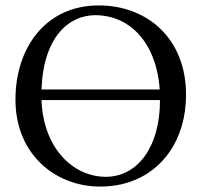

<svg xmlns="http://www.w3.org/2000/svg" viewBox="-20 -678 742 708"><path d="M666 -329C666 -536 523 -658 344 -658C150 -658 37 -504 37 -310C37 -113 180 10 350 10C461 10 549 -38 604 -116C644 -173 666 -245 666 -329ZM570 -309C570 -131 484 -26 370 -26C252 -26 140 -128 133 -309ZM569 -348H133C140 -543 235 -622 331 -622C455 -622 556 -526 569 -348Z"/></svg>

Font: Libertinus Serif
Style: Regular
Weight: 400
Designer: Philipp H. Poll, Khaled Hosny
Foundry: Caleb Maclennan
Version: Version 7.050;RELEASE